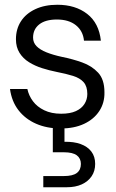

<svg xmlns="http://www.w3.org/2000/svg" viewBox="-20 -528 487 807"><path d="M235 12Q177 12 131.5 -8Q86 -28 57.5 -65Q29 -102 22 -154H95Q101 -126 118.5 -102.5Q136 -79 166 -64.5Q196 -50 237 -50Q275 -50 299 -61Q323 -72 335 -91Q347 -110 347 -133Q347 -165 331.5 -182.5Q316 -200 287 -209Q258 -218 217 -226Q187 -232 157 -241.5Q127 -251 102 -266.5Q77 -282 62 -306Q47 -330 47 -363Q47 -406 68 -438.5Q89 -471 128.5 -489.5Q168 -508 221 -508Q297 -508 346.5 -469.5Q396 -431 404 -357H333Q329 -398 299 -422Q269 -446 219 -446Q171 -446 145 -425.5Q119 -405 119 -370Q119 -349 133.5 -334Q148 -319 175.5 -308Q203 -297 240 -289Q285 -280 325.5 -265.5Q366 -251 392.5 -222.5Q419 -194 419 -140Q420 -96 397.5 -61.5Q375 -27 333.5 -7.5Q292 12 235 12ZM162 259V212H248Q286 212 303 199Q320 186 320 161Q320 138 303 125Q286 112 248 112H202V-6H251V68Q290 67 319 77.5Q348 88 364 109Q380 130 380 161Q380 191 365 213Q350 235 323.5 247Q297 259 261 259Z"/></svg>

Font: DM Sans 36pt Light
Style: Regular
Weight: 300
Designer: Colophon Foundry, Jonny Pinhorn
Foundry: Colophon Foundry
Version: Version 4.004;gftools[0.9.30]